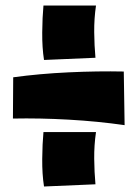

<svg xmlns="http://www.w3.org/2000/svg" viewBox="-20 -713 500 698"><path d="M433 -258Q336 -272 230 -278Q124 -284 27 -282L28 -432Q123 -445 229 -450Q335 -455 430 -453ZM140 -35Q133 -80 133.5 -135Q134 -190 138 -233H329Q322 -185 322.5 -136Q323 -87 327 -43ZM140 -495Q133 -540 133.5 -595Q134 -650 138 -693H329Q322 -645 322.5 -596Q323 -547 327 -503Z"/></svg>

Font: Marhey Light
Style: Regular
Weight: 300
Designer: Nur Syamsi & Bustanul Arifin
Foundry: Namelatype
Version: Version 1.000